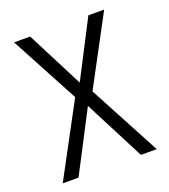

<svg xmlns="http://www.w3.org/2000/svg" viewBox="-105 -609 602 685"><g transform="rotate(-20 196.0 -266.0)"><path d="M164 -274 26 -532H87L197 -317L308 -532H368L229 -272L374 0H314L196 -229L77 0H17Z"/></g></svg>

Font: Noto Sans Georgian Condensed Light
Style: Regular
Weight: 300
Width: 3
Designer: Monotype Design Team, Akaki Razmadze
Foundry: Google LLC
Version: Version 2.005; ttfautohint (v1.8.4.7-5d5b)